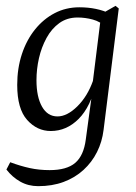

<svg xmlns="http://www.w3.org/2000/svg" viewBox="-20 -445 467 658"><path d="M111 193Q77 193 49.5 177.5Q22 162 2 136L15 111Q50 124 82 131Q114 138 150 138Q209 138 238 113Q267 88 274 33L296 -129V-148L327 -397L376 -425L387 -416L335 0Q330 41 312.5 76Q295 111 266 137.5Q237 164 198 178.5Q159 193 111 193ZM154 4Q107 4 73 -34Q39 -72 39 -154Q39 -211 55 -259.5Q71 -308 100 -344Q129 -380 167.5 -400Q206 -420 252 -420Q282 -420 308.5 -414.5Q335 -409 358 -398L343 -352Q324 -371 298 -378Q272 -385 246 -385Q210 -385 183.5 -366Q157 -347 139.5 -315Q122 -283 113.5 -245.5Q105 -208 105 -170Q105 -113 124 -79.5Q143 -46 177 -46Q210 -46 245 -80.5Q280 -115 299 -169L310 -162Q291 -79 249.5 -37.5Q208 4 154 4Z"/></svg>

Font: Rasa Light
Style: Italic
Weight: 300
Italic angle: -7.10001°
Designer: Anna Giedrys (Yrsa+Rasa design), David Brezina (Yrsa art-direction, Rasa art-direction, design)
Foundry: Rosetta Type Foundry
Version: Version 2.004